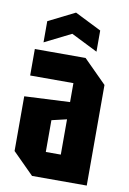

<svg xmlns="http://www.w3.org/2000/svg" viewBox="-85 -805 577 857"><g transform="rotate(10 203.0 -376.0)"><path d="M26 -96V-344L232 -354V-440H36V-560H266L370 -456V0H122ZM164 -260V-116H232V-276ZM69 -596V-692L189 -752L309 -692V-596L189 -656Z"/></g></svg>

Font: Tektur Condensed SemiBold
Style: Regular
Weight: 600
Width: 3
Designer: Adam Jagosz
Foundry: Adam Jagosz
Version: Version 1.005;gftools[0.9.30]